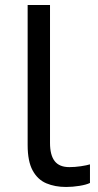

<svg xmlns="http://www.w3.org/2000/svg" viewBox="-20 -734 388 764"><path d="M243 10Q199 10 164.5 -4.5Q130 -19 110 -55.5Q90 -92 90 -157V-714H179V-165Q179 -117 197.5 -93Q216 -69 256 -69Q278 -69 301.5 -72.5Q325 -76 338 -80V-6Q324 1 296.5 5.5Q269 10 243 10Z"/></svg>

Font: utamil85
Style: Book
Weight: 400
Designer: Jelle Bosma - Monotype Design Team
Foundry: Monotype Imaging Inc.
Version: Version 2.003